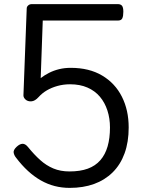

<svg xmlns="http://www.w3.org/2000/svg" viewBox="-20 -895 703 934"><path d="M319 19Q281 19 246 10Q211 1 178.5 -17.5Q146 -36 116 -63.5Q86 -91 58 -128Q49 -139 46.5 -152Q44 -165 61 -181Q76 -195 89.5 -195.5Q103 -196 116 -180Q146 -143 175.5 -116.5Q205 -90 239.5 -75.5Q274 -61 318 -61Q370 -61 407 -74.5Q444 -88 468 -115.5Q492 -143 503.5 -183Q515 -223 515 -275Q515 -319 502.5 -357.5Q490 -396 466 -424.5Q442 -453 405.5 -469Q369 -485 321 -485Q289 -485 260 -477Q231 -469 208 -455.5Q185 -442 168 -423Q150 -403 132.5 -402Q115 -401 104.5 -410.5Q94 -420 94 -431L110 -854Q110 -862 117 -868.5Q124 -875 135 -875H553Q567 -875 573.5 -867Q580 -859 580 -838Q580 -817 575 -806Q570 -795 553 -795H188L178 -515Q196 -529 218.5 -540.5Q241 -552 267.5 -558.5Q294 -565 324 -565Q414 -565 477 -527.5Q540 -490 573 -424.5Q606 -359 606 -275Q606 -204 586 -149Q566 -94 528 -56.5Q490 -19 437.5 0Q385 19 319 19Z"/></svg>

Font: Playwrite GB J
Style: Regular
Weight: 400
Designer: Veronika Burian, José Scaglione
Foundry: TypeTogether
Version: Version 1.002